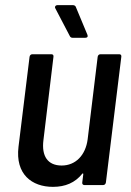

<svg xmlns="http://www.w3.org/2000/svg" viewBox="-20 -720 509 747"><path d="M320 -585 275 -693C274 -697 269 -700 264 -700H203C196 -700 192 -694 195 -688L252 -579C254 -575 258 -573 262 -573H312C320 -573 323 -578 320 -585ZM360 -499 321 -178C313 -116 274 -76 220 -76C166 -76 141 -112 149 -175L188 -499C189 -505 186 -509 180 -509H106C100 -509 96 -505 95 -499L52 -149C39 -42 104 7 186 7C234 7 272 -9 300 -44C303 -47 304 -45 304 -42L300 -10C299 -4 303 0 308 0H381C387 0 391 -4 392 -10L452 -499C453 -505 450 -509 444 -509H371C365 -509 361 -505 360 -499Z"/></svg>

Font: Barlow Semi Condensed Medium
Style: Italic
Weight: 500
Width: 4
Italic angle: -7°
Designer: Jeremy Tribby
Foundry: Tribby Type
Version: Version 1.422;hotconv 1.0.109;makeotfexe 2.5.65596